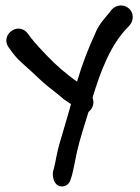

<svg xmlns="http://www.w3.org/2000/svg" viewBox="-20 -706 511 703"><path d="M23 -517C32 -505 42 -492 60 -476L102 -438C129 -412 151 -392 178 -372L210 -346V-345C221 -337 231 -331 240 -325C227 -277 211 -226 197 -177C188 -146 184 -115 178 -92L174 -77V-76C172 -65 175 -54 177 -47C186 -21 208 -20 222 -27C230 -31 237 -40 240 -53L244 -66C251 -93 256 -125 262 -151C273 -199 289 -247 304 -296C314 -304 322 -316 322 -332C322 -338 321 -341 319 -349C349 -448 386 -544 448 -606C452 -610 466 -623 466 -644C466 -669 445 -686 423 -686C399 -686 387 -668 385 -666L384 -664C368 -644 341 -617 328 -582C304 -530 281 -472 262 -407C224 -434 185 -467 152 -502C134 -521 108 -548 93 -568L82 -583C46 -630 -21 -577 12 -532Z"/></svg>

Font: Stray Cat
Style: BlkCn
Weight: 900
Version: Version 1.0